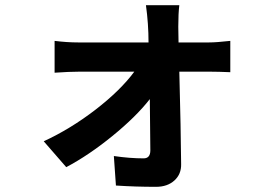

<svg xmlns="http://www.w3.org/2000/svg" viewBox="-20 -642 1040 742"><path d="M554 -478Q554 -550 544 -622H673Q669 -590 669 -539L670 -478H788Q816 -478 870 -484V-363Q822 -365 793 -365H673Q679 -138 680 -8Q681 31 654 55.5Q627 80 583 80Q503 80 428 75L420 -39Q482 -30 535 -30Q561 -30 561 -61Q561 -107 559 -259Q506 -191 414.5 -116.5Q323 -42 236 4L149 -96Q253 -144 349.5 -218.5Q446 -293 499 -365H285Q249 -365 191 -361V-484Q239 -478 282 -478Z"/></svg>

Font: Swei Fan Sans CJK TC
Style: Bold
Weight: 700
Version: Version 2.130